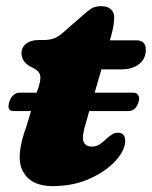

<svg xmlns="http://www.w3.org/2000/svg" viewBox="-20 -606 504 638"><path d="M11 -267.5Q14.5 -280.5 23.8 -289.2Q33 -298 43.5 -298H102L103 -301.5Q115 -333.5 114.2 -350Q113.5 -366.5 96 -377L78.5 -386Q51.5 -402.5 51.5 -429Q51.5 -449 67 -461Q82.5 -473 109 -473H124Q147.5 -473 163.2 -480Q179 -487 200 -507L259 -558.5Q268.5 -567.5 281.8 -576.5Q295 -585.5 316.5 -585.5Q337.5 -585.5 348.5 -575Q359.5 -564.5 359.5 -549Q359.5 -537 356.8 -519.8Q354 -502.5 348 -482L345 -472H433.5Q464.5 -472 464.5 -440.5Q464.5 -410.5 442.2 -393Q420 -375.5 383 -375.5H317L294.5 -298H423.5Q435 -298 439.8 -289.2Q444.5 -280.5 440.5 -267.5Q432 -237 406 -237H276.5L266 -199.5Q251 -152 257.5 -135.5Q264 -119 285 -119Q299.5 -119 310.5 -126Q321.5 -133 337.5 -148.5Q349.5 -158 356.2 -161.5Q363 -165 372 -165Q397 -165 396 -134.5Q394 -104 362.2 -69.8Q330.5 -35.5 276.5 -11.5Q222.5 12.5 154.5 12.5Q83.5 12.5 56.5 -35.8Q29.5 -84 68.5 -188L83 -237H25Q1.5 -237 11 -267.5Z"/></svg>

Font: Fraunces 9pt Soft Black
Style: Italic
Weight: 900
Italic angle: -16°
Version: Version 1.000;[b76b70a41]